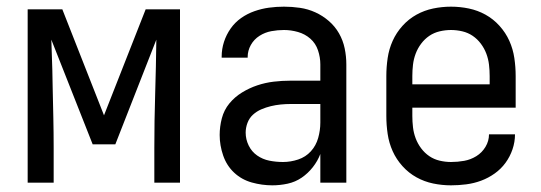

<svg xmlns="http://www.w3.org/2000/svg" viewBox="-20 -548 1623 576"><path d="M63 0V-520H167L292 -202L417 -520H520V0H443V-104Q443 -185 445.5 -266Q448 -347 449 -429L326 -115H258L134 -429Q135 -406 135.5 -383.5Q136 -361 137 -338L138 -286Q139 -241 140 -195.5Q141 -150 141 -104V0Z M797 8Q766 8 735.5 -0.5Q705 -9 682.5 -30Q660 -51 649.5 -81.5Q639 -112 639 -143Q639 -168 645.5 -193Q652 -218 668 -237.5Q684 -257 706 -270.5Q728 -284 752 -292Q776 -300 801 -303Q826 -306 852 -306H941V-355Q941 -376 934 -397Q927 -418 911 -432Q895 -446 874 -452Q853 -458 832 -458Q813 -458 794 -454.5Q775 -451 758.5 -440.5Q742 -430 732.5 -413Q723 -396 723 -377V-375H645V-378Q645 -401 652 -422.5Q659 -444 672 -462.5Q685 -481 703.5 -494Q722 -507 743.5 -514.5Q765 -522 787 -525Q809 -528 832 -528Q856 -528 880 -524.5Q904 -521 926 -511Q948 -501 966.5 -485Q985 -469 997 -448Q1009 -427 1014 -403Q1019 -379 1019 -355V0H941V-86Q933 -65 918.5 -46.5Q904 -28 885 -15Q866 -2 843 3Q820 8 797 8ZM829 -62Q852 -62 874.5 -69.5Q897 -77 912.5 -94Q928 -111 934.5 -134Q941 -157 941 -180V-236H852Q837 -236 822 -234.5Q807 -233 792.5 -229.5Q778 -226 764 -220Q750 -214 739 -204Q728 -194 722.5 -179.5Q717 -165 717 -150Q717 -130 726 -111.5Q735 -93 751.5 -81.5Q768 -70 788 -66Q808 -62 829 -62Z M1333 8Q1306 8 1279.5 2.5Q1253 -3 1229.5 -16Q1206 -29 1187.5 -49.5Q1169 -70 1158 -94.5Q1147 -119 1143 -146Q1139 -173 1139 -200V-320Q1139 -347 1143 -374Q1147 -401 1158 -425.5Q1169 -450 1187.5 -470.5Q1206 -491 1229.5 -504Q1253 -517 1279.5 -522.5Q1306 -528 1333 -528Q1360 -528 1386.5 -522.5Q1413 -517 1436.5 -504Q1460 -491 1478.5 -470.5Q1497 -450 1508 -425.5Q1519 -401 1523 -374Q1527 -347 1527 -320V-225H1217V-200Q1217 -183 1219 -166Q1221 -149 1227 -133Q1233 -117 1243.5 -103Q1254 -89 1268 -79.5Q1282 -70 1299 -66Q1316 -62 1333 -62Q1353 -62 1372.5 -65.5Q1392 -69 1409 -79.5Q1426 -90 1436.5 -107.5Q1447 -125 1447 -145H1525Q1525 -122 1517.5 -100Q1510 -78 1496.5 -59.5Q1483 -41 1464 -27.5Q1445 -14 1423.5 -6Q1402 2 1379 5Q1356 8 1333 8ZM1449 -295V-320Q1449 -337 1447 -354Q1445 -371 1439 -387Q1433 -403 1422.5 -417Q1412 -431 1398 -440.5Q1384 -450 1367 -454Q1350 -458 1333 -458Q1316 -458 1299 -454Q1282 -450 1268 -440.5Q1254 -431 1243.5 -417Q1233 -403 1227 -387Q1221 -371 1219 -354Q1217 -337 1217 -320V-295Z"/></svg>

Font: Huly
Style: Regular
Weight: 400
Designer: Belleve Invis
Foundry: Belleve Invis
Version: Version 33.2.5; ttfautohint (v1.8.4)